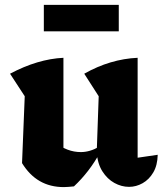

<svg xmlns="http://www.w3.org/2000/svg" viewBox="-20 -753 664 784"><path d="M542 -109 624 -121Q623 -78 606 -49Q589 -20 562.5 -5Q536 10 507 10Q476 10 447 -6Q418 -22 398 -53.5Q378 -85 375 -132L383 -360L324 -452Q430 -512 542 -517ZM282 8Q271 9 261 10Q251 11 241 11Q185 11 142.5 -13.5Q100 -38 70 -87L205 -172Q254 -132 310 -132Q347 -132 385 -154L390 -133Q367 -91 340 -56Q313 -21 282 8ZM70 -87 81 -360 21 -452Q134 -512 239 -517V-100ZM159 -625V-733H465V-625Z"/></svg>

Font: Piazzolla Thin Black
Style: Regular
Weight: 900
Version: Version 2.005